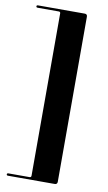

<svg xmlns="http://www.w3.org/2000/svg" viewBox="-93 -770 521 928"><g transform="rotate(10 167.5 -306.0)"><path d="M128 92V-704Q128 -712.5 120 -712.5H16Q9 -712.5 9 -718.5Q9 -724 16 -724H245Q258 -724 258 -711V99Q258 112 245 112H16Q9 112 9 106.5Q9 100.5 16 100.5H120Q128 100.5 128 92Z"/></g></svg>

Font: Fraunces 144pt
Style: Bold
Weight: 700
Version: Version 1.000;[b76b70a41]